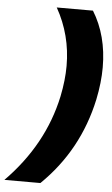

<svg xmlns="http://www.w3.org/2000/svg" viewBox="-141 -753 563 967"><g transform="rotate(5 141.0 -270.0)"><path d="M164 -270Q181 -353 181 -425Q181 -581 106 -714H289Q363 -594 363 -433Q363 -357 345 -270Q289 -9 101 174H-81Q111 -21 164 -270Z"/></g></svg>

Font: Prompt Bold
Style: Bold Italic
Weight: 700
Italic angle: -12°
Designer: Katatrad Team
Foundry: CadsonDemak
Version: Version 1.000